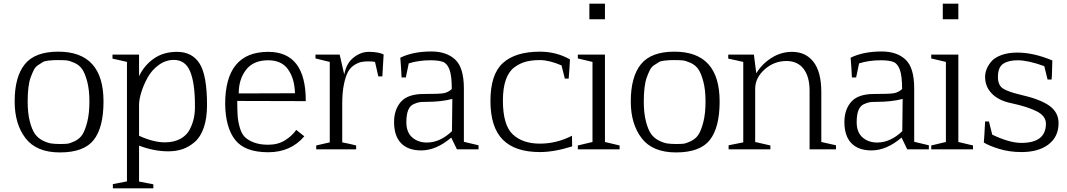

<svg xmlns="http://www.w3.org/2000/svg" viewBox="-20 -815 5824 1048"><path d="M131 -261Q131 -198 142.5 -153Q154 -108 170.5 -84.5Q187 -61 213 -48Q239 -35 259 -32Q279 -29 307 -29Q332 -29 347 -30.5Q362 -32 388 -44.5Q414 -57 429 -79.5Q444 -102 456 -148.5Q468 -195 468 -261Q468 -325 456 -370Q444 -415 428.5 -437.5Q413 -460 386 -472Q359 -484 342.5 -485.5Q326 -487 298 -487Q279 -487 270 -486.5Q261 -486 242 -484Q223 -482 213.5 -476Q204 -470 188.5 -460Q173 -450 164.5 -433Q156 -416 147.5 -393Q139 -370 135 -336.5Q131 -303 131 -261ZM298 -533Q545 -533 545 -261Q545 -119 491.5 -51Q438 17 307 17Q179 17 119.5 -60.5Q60 -138 60 -261Q60 -396 115.5 -464.5Q171 -533 298 -533Z M739 -242V-74Q817 -38 880 -38Q929 -38 964 -57Q999 -76 1015.5 -108Q1032 -140 1038.5 -172.5Q1045 -205 1044 -242Q1044 -361 1018 -424.5Q992 -488 929 -488Q884 -488 846 -460Q808 -432 786 -392Q764 -352 751.5 -312Q739 -272 739 -242ZM739 176 817 191V213H596V190L673 175V-477Q665 -479 636.5 -485.5Q608 -492 594 -495V-517H739V-399Q767 -458 819.5 -495Q872 -532 946 -532Q1029 -532 1069.5 -468Q1110 -404 1110 -242Q1110 -170 1092.5 -119Q1075 -68 1043.5 -40.5Q1012 -13 976.5 -1Q941 11 898 11Q821 11 739 -20Z M1283 -305 1590 -306Q1588 -386 1552.5 -436Q1517 -486 1444 -486Q1363 -486 1323 -434Q1283 -382 1283 -305ZM1444 -25Q1498 -25 1537 -50Q1576 -75 1597 -106L1641 -71Q1567 16 1444 16Q1317 16 1264 -51Q1211 -118 1209 -247Q1209 -532 1444 -532Q1650 -532 1649 -263L1275 -264Q1275 -215 1277 -184.5Q1279 -154 1288.5 -120Q1298 -86 1315.5 -68Q1333 -50 1365.5 -37.5Q1398 -25 1444 -25Z M1780 -477 1702 -496V-517H1834L1859 -408Q1870 -469 1909.5 -500.5Q1949 -532 1993 -532Q2044 -532 2074 -518L2067 -398H2045L2027 -477Q2012 -480 1993 -480Q1970 -480 1953.5 -477Q1937 -474 1915.5 -461Q1894 -448 1880.5 -424.5Q1867 -401 1857.5 -356Q1848 -311 1848 -249V-38Q1894 -29 1924 -21V0H1706V-21L1780 -38Z M2447 -99 2449 -275Q2388 -259 2306 -259Q2282 -259 2269 -257Q2256 -255 2236.5 -246Q2217 -237 2207.5 -212.5Q2198 -188 2198 -148Q2198 -93 2230 -65Q2262 -37 2310 -37Q2382 -37 2447 -99ZM2474 0 2443 -64Q2361 6 2279 6Q2207 6 2169 -33.5Q2131 -73 2131 -149Q2131 -217 2168.5 -259.5Q2206 -302 2293 -302Q2376 -302 2400.5 -306Q2425 -310 2446 -329Q2446 -400 2434 -433.5Q2422 -467 2399.5 -476.5Q2377 -486 2329 -486Q2265 -486 2211 -469Q2211 -468 2205 -439.5Q2199 -411 2195 -392H2172Q2171 -411 2169 -446Q2167 -481 2165 -500Q2234 -534 2335 -534Q2417 -534 2464.5 -490Q2512 -446 2512 -332V-41L2592 -22V0Z M2927 -31Q3018 -31 3102 -74L3103 -16Q3005 15 2927 15Q2791 15 2724 -53Q2657 -121 2657 -264Q2657 -410 2725.5 -471.5Q2794 -533 2927 -533Q3016 -533 3091 -491Q3090 -474 3088 -438.5Q3086 -403 3084 -386H3063L3045 -458Q2978 -487 2927 -487Q2884 -487 2851 -478.5Q2818 -470 2787.5 -447.5Q2757 -425 2741 -379.5Q2725 -334 2725 -266Q2725 -132 2779 -81.5Q2833 -31 2927 -31Z M3282 -710H3197V-795H3282ZM3214 -477 3134 -496V-517H3282V-40L3362 -21V0H3134V-21L3214 -40Z M3494 -261Q3494 -198 3505.5 -153Q3517 -108 3533.5 -84.5Q3550 -61 3576 -48Q3602 -35 3622 -32Q3642 -29 3670 -29Q3695 -29 3710 -30.5Q3725 -32 3751 -44.5Q3777 -57 3792 -79.5Q3807 -102 3819 -148.5Q3831 -195 3831 -261Q3831 -325 3819 -370Q3807 -415 3791.5 -437.5Q3776 -460 3749 -472Q3722 -484 3705.5 -485.5Q3689 -487 3661 -487Q3642 -487 3633 -486.5Q3624 -486 3605 -484Q3586 -482 3576.5 -476Q3567 -470 3551.5 -460Q3536 -450 3527.5 -433Q3519 -416 3510.5 -393Q3502 -370 3498 -336.5Q3494 -303 3494 -261ZM3661 -533Q3908 -533 3908 -261Q3908 -119 3854.5 -51Q3801 17 3670 17Q3542 17 3482.5 -60.5Q3423 -138 3423 -261Q3423 -396 3478.5 -464.5Q3534 -533 3661 -533Z M4463 -40 4543 -22V0H4399V-319Q4399 -397 4366 -439.5Q4333 -482 4273 -482Q4205 -482 4153.5 -436Q4102 -390 4102 -330V-40L4185 -21V0H3957V-22L4037 -38V-477Q4029 -479 3999.5 -485.5Q3970 -492 3955 -495V-517H4095L4108 -415Q4139 -466 4191 -499Q4243 -532 4303 -532Q4378 -532 4420.5 -477Q4463 -422 4463 -312Z M4905 -99 4907 -275Q4846 -259 4764 -259Q4740 -259 4727 -257Q4714 -255 4694.5 -246Q4675 -237 4665.5 -212.5Q4656 -188 4656 -148Q4656 -93 4688 -65Q4720 -37 4768 -37Q4840 -37 4905 -99ZM4932 0 4901 -64Q4819 6 4737 6Q4665 6 4627 -33.5Q4589 -73 4589 -149Q4589 -217 4626.5 -259.5Q4664 -302 4751 -302Q4834 -302 4858.5 -306Q4883 -310 4904 -329Q4904 -400 4892 -433.5Q4880 -467 4857.5 -476.5Q4835 -486 4787 -486Q4723 -486 4669 -469Q4669 -468 4663 -439.5Q4657 -411 4653 -392H4630Q4629 -411 4627 -446Q4625 -481 4623 -500Q4692 -534 4793 -534Q4875 -534 4922.5 -490Q4970 -446 4970 -332V-41L5050 -22V0Z M5211 -710H5126V-795H5211ZM5143 -477 5063 -496V-517H5211V-40L5291 -21V0H5063V-21L5143 -40Z M5698 -381 5680 -454Q5592 -486 5534 -486Q5485 -486 5456 -467Q5427 -448 5427 -395Q5427 -351 5453 -333Q5479 -315 5546 -299Q5657 -274 5707.5 -238Q5758 -202 5758 -143Q5758 -69 5703.5 -27Q5649 15 5556 15Q5490 15 5434.5 -2Q5379 -19 5350 -37Q5350 -38 5350.5 -44Q5351 -50 5353 -77.5Q5355 -105 5357 -152H5378L5396 -80Q5490 -35 5555 -35Q5689 -35 5689 -140Q5689 -182 5638.5 -207.5Q5588 -233 5499 -252Q5431 -266 5394 -304Q5357 -342 5357 -395Q5357 -414 5364 -434Q5371 -454 5388.5 -476.5Q5406 -499 5443.5 -513.5Q5481 -528 5533 -528Q5622 -528 5724 -485Q5723 -467 5722.5 -433Q5722 -399 5720 -381Z"/></svg>

Font: Afta serif
Style: Regular
Weight: 400
Designer: parq.ink
Foundry: Oriol Esparraguera Font
Version: Version 1.000